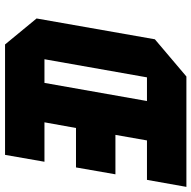

<svg xmlns="http://www.w3.org/2000/svg" viewBox="-19 -740 759 761"><g transform="rotate(90 360.5 -359.5)"><path d="M214.8 -156.2H308.6L380.4 -562.5H286.6ZM135.7 -593.8 283.2 -718.8H720.7L692.9 -562.5H536.6L514.6 -437.5H670.9L643.6 -281.2H487.3L464.8 -156.2H621.1L593.8 0H156.2L53.2 -125Z"/></g></svg>

Font: Signwood
Style: Italic
Weight: 400
Italic angle: -10°
Designer: GGBotNet
Foundry: GGBotNet
Version: 0.95